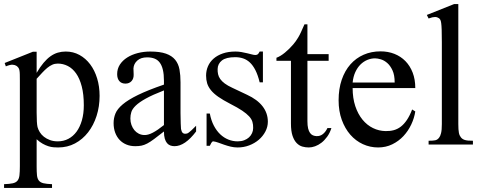

<svg xmlns="http://www.w3.org/2000/svg" viewBox="-26 -715 2381 950"><path d="M466.8 -240.7Q466.8 -188 451.9 -141.6Q437 -95.2 409.9 -60.3Q382.8 -25.4 345.2 -5.4Q307.6 14.6 261.7 14.6Q251 14.6 238.8 13.7Q226.6 12.7 213.4 8.5Q200.2 4.4 185.5 -3.7Q170.9 -11.7 155.3 -25.9V109.4Q155.3 135.7 157 152.3Q158.7 168.9 166.3 178.5Q173.8 188 189.2 191.7Q204.6 195.3 231.4 196.3V214.8H-5.9V196.3Q21.5 195.3 37.1 191.9Q52.7 188.5 60.5 179Q68.4 169.4 70.3 152.3Q72.3 135.3 72.3 107.4V-315.9Q72.3 -334.5 72 -346.4Q71.8 -358.4 70.3 -366.5Q68.8 -374.5 65.4 -379.4Q62 -384.3 56.2 -388.7Q48.3 -394 36.4 -394.8Q24.4 -395.5 2.9 -386.7L-2.9 -403.3L136.7 -459H155.3V-354.5Q172.4 -383.8 189.5 -404.1Q206.5 -424.3 224.1 -436.8Q241.7 -449.2 260.3 -454.6Q278.8 -460 299.3 -460Q336.4 -460 367.2 -443.1Q397.9 -426.3 420.2 -396.7Q442.4 -367.2 454.6 -327.1Q466.8 -287.1 466.8 -240.7ZM388.7 -194.3Q388.7 -248.5 378.4 -287.6Q368.2 -326.7 350.6 -351.6Q333 -376.5 309.6 -388.4Q286.1 -400.4 259.8 -400.4Q245.1 -400.4 232.7 -394.8Q220.2 -389.2 208 -379.2Q195.8 -369.1 183.1 -355.5Q170.4 -341.8 155.3 -325.2V-157.7Q155.3 -105.5 159.7 -86.4Q163.1 -73.7 170.9 -61Q178.7 -48.3 191.4 -38.3Q204.1 -28.3 221.2 -22Q238.3 -15.6 259.8 -15.6Q288.6 -15.6 312.3 -28.1Q335.9 -40.5 352.8 -63.5Q369.6 -86.4 379.2 -119.6Q388.7 -152.8 388.7 -194.3Z M944.3 -64.5Q889.2 8.3 837.4 8.3Q826.7 8.3 817.1 4.9Q807.6 1.5 800.5 -6.8Q793.5 -15.1 789.3 -29.1Q785.2 -43 785.2 -64.5Q755.9 -41.5 736.6 -27.1Q717.3 -12.7 702.4 -4.9Q687.5 2.9 674.1 5.6Q660.6 8.3 643.1 8.3Q619.1 8.3 599.6 0.2Q580.1 -7.8 565.9 -22.7Q551.8 -37.6 543.9 -58.8Q536.1 -80.1 536.1 -106Q536.1 -130.9 545.2 -153.3Q554.2 -175.8 581.1 -198.5Q607.9 -221.2 656.7 -245.1Q705.6 -269 785.2 -296.4V-314.9Q785.2 -347.2 780 -369.1Q774.9 -391.1 764.6 -405Q754.4 -418.9 738.8 -425Q723.1 -431.2 701.7 -431.2Q670.9 -431.2 653.3 -415.3Q635.7 -399.4 634.3 -376.5L635.3 -347.2Q636.2 -326.2 624.8 -313.7Q613.3 -301.3 594.7 -301.3Q575.2 -301.3 564.5 -313.7Q553.7 -326.2 553.7 -348.1Q553.7 -374.5 567.1 -395.3Q580.6 -416 603.3 -430.4Q626 -444.8 655.5 -452.4Q685.1 -460 717.3 -460Q765.6 -460 795.2 -449.5Q824.7 -439 840.8 -419.2Q856.9 -399.4 862.1 -371.1Q867.2 -342.8 867.2 -307.6V-155.3Q867.2 -124 868.2 -104Q869.1 -84 869.6 -77.1Q872.1 -64 877 -58.6Q881.8 -53.2 891.1 -53.2Q895.5 -53.2 899.4 -54.4Q903.3 -55.7 908.7 -59.6Q914.1 -63.5 922.4 -71.3Q930.7 -79.1 944.3 -92.8ZM785.2 -267.6Q728.5 -245.6 695.6 -227.3Q662.6 -209 645.5 -192.4Q628.4 -175.8 623.8 -160.4Q619.1 -145 619.1 -128.9Q619.1 -111.3 624.5 -96.7Q629.9 -82 638.9 -71Q647.9 -60.1 660.4 -53.7Q672.9 -47.4 687 -46.9Q706.1 -45.9 730.2 -58.6Q754.4 -71.3 785.2 -96.2Z M1299.3 -112.8Q1299.3 -87.4 1287.1 -64.2Q1274.9 -41 1254.4 -23.4Q1233.9 -5.9 1206.8 4.4Q1179.7 14.6 1149.9 14.6Q1131.8 14.6 1115 10.5Q1098.1 6.3 1082.8 1Q1067.4 -4.4 1054 -9.3Q1040.5 -14.2 1029.3 -15.6Q1023.9 -15.6 1019.5 -7.8Q1015.1 0 1012.2 6.3H996.1V-153.3H1012.2Q1018.6 -119.1 1032 -93.5Q1045.4 -67.9 1063.7 -50.5Q1082 -33.2 1104 -24.4Q1126 -15.6 1149.9 -15.6Q1168 -15.6 1182.1 -21Q1196.3 -26.4 1206.1 -35.4Q1215.8 -44.4 1221.2 -56.4Q1226.6 -68.4 1226.6 -81.5Q1227.1 -98.1 1222.9 -112.1Q1218.8 -126 1206.5 -139.4Q1194.3 -152.8 1172.1 -167.7Q1149.9 -182.6 1113.3 -201.2Q1077.6 -219.7 1054.4 -235.8Q1031.2 -252 1017.8 -268.6Q1004.4 -285.2 999 -302.7Q993.7 -320.3 993.7 -340.8Q993.7 -365.7 1003.2 -387.5Q1012.7 -409.2 1031.2 -425.3Q1049.8 -441.4 1076.9 -450.7Q1104 -460 1139.2 -460Q1154.3 -460 1169.2 -457.3Q1184.1 -454.6 1197.3 -451.4Q1210.4 -448.2 1220.7 -445.6Q1231 -442.9 1236.8 -442.9Q1243.7 -442.9 1248.3 -445.6Q1252.9 -448.2 1258.8 -460H1274.9V-307.6H1258.8Q1250 -343.8 1237.8 -367.7Q1225.6 -391.6 1210.4 -405.8Q1195.3 -419.9 1177 -426Q1158.7 -432.1 1137.7 -432.1Q1092.8 -432.1 1072 -415.8Q1051.3 -399.4 1050.8 -373.5Q1050.3 -360.4 1053 -347.9Q1055.7 -335.4 1063.7 -324Q1071.8 -312.5 1086.2 -301.8Q1100.6 -291 1124 -280.3L1196.3 -246.1Q1247.1 -222.7 1273.2 -189Q1299.3 -155.3 1299.3 -112.8Z M1613.8 -81.5Q1606 -56.6 1592.8 -38.6Q1579.6 -20.5 1564.5 -8.8Q1549.3 2.9 1533 8.8Q1516.6 14.6 1502 14.6Q1485.8 14.6 1470.2 10.3Q1454.6 5.9 1441.9 -7.1Q1429.2 -20 1421.4 -43.2Q1413.6 -66.4 1413.6 -104V-414.1H1341.8V-429.2Q1361.8 -436.5 1384 -454.8Q1406.2 -473.1 1425.3 -495.6Q1432.1 -503.9 1437.5 -511.2Q1442.9 -518.6 1449.2 -529.1Q1455.6 -539.6 1462.9 -555.2Q1470.2 -570.8 1480.5 -594.7H1495.1V-447.3H1600.1V-414.1H1495.1V-115.7Q1495.1 -93.8 1498.5 -79.6Q1502 -65.4 1508.1 -57.1Q1514.2 -48.8 1522.2 -45.4Q1530.3 -42 1539.6 -41.5Q1557.6 -40.5 1571.5 -51.5Q1585.4 -62.5 1594.2 -81.5Z M2028.8 -163.6Q2023.9 -130.9 2008.8 -98.9Q1993.7 -66.9 1970.2 -41.7Q1946.8 -16.6 1915 -1Q1883.3 14.6 1844.7 14.6Q1805.2 14.6 1769.5 -1.7Q1733.9 -18.1 1707.3 -48.6Q1680.7 -79.1 1665 -122.3Q1649.4 -165.5 1649.4 -218.8Q1649.4 -275.4 1664.8 -320.3Q1680.2 -365.2 1707.8 -396.5Q1735.4 -427.7 1773.4 -444.3Q1811.5 -460.9 1856.9 -460.9Q1894 -460.9 1925.5 -448.5Q1957 -436 1980 -412.6Q2002.9 -389.2 2015.9 -355.5Q2028.8 -321.8 2028.8 -279.3H1718.8Q1718.8 -229.5 1731.9 -189.9Q1745.1 -150.4 1767.6 -123Q1790 -95.7 1819.6 -81.3Q1849.1 -66.9 1881.8 -66.4Q1903.8 -65.9 1922.6 -71Q1941.4 -76.2 1957.5 -88.6Q1973.6 -101.1 1987.5 -121.8Q2001.5 -142.6 2013.2 -173.3ZM1926.8 -306.6Q1926.8 -343.8 1916 -366.9Q1905.3 -390.1 1890.1 -403.3Q1875 -416.5 1858.4 -421.4Q1841.8 -426.3 1829.6 -426.3Q1810.1 -426.3 1791.3 -418.5Q1772.5 -410.6 1757.3 -395.5Q1742.2 -380.4 1731.9 -357.9Q1721.7 -335.4 1718.8 -306.6Z M2094.7 0V-18.6Q2117.2 -18.6 2127.9 -21Q2138.7 -23.4 2146.5 -33.7Q2149.4 -37.6 2151.9 -42.7Q2154.3 -47.9 2156.2 -55.7Q2158.2 -63.5 2159.2 -74.5Q2160.2 -85.4 2160.2 -101.1V-506.8Q2160.2 -544.9 2159.4 -566.9Q2158.7 -588.9 2157 -600.6Q2155.3 -612.3 2152.8 -616.7Q2150.4 -621.1 2146.5 -624.5Q2142.1 -627.4 2137.2 -629.2Q2132.3 -630.9 2126.5 -630.9Q2120.6 -630.9 2112.8 -629.2Q2105 -627.4 2094.7 -623.5L2085.9 -641.1L2220.7 -694.8H2241.7V-101.1Q2241.7 -86.4 2242.4 -75.9Q2243.2 -65.4 2244.6 -57.9Q2246.1 -50.3 2248.5 -45.2Q2251 -40 2254.4 -35.6Q2257.8 -31.2 2262.2 -28.1Q2266.6 -24.9 2273.2 -22.7Q2279.8 -20.5 2289.8 -19.5Q2299.8 -18.6 2314 -18.6V0Z"/></svg>

Font: Doulos SIL Cyr
Style: Regular
Weight: 400
Designer: Walt Agee, Victor Gaultney, Peter Martin, Debbi Hosken, Becca Hirsbrunner
Foundry: SIL International
Version: Version 5.000